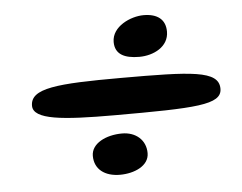

<svg xmlns="http://www.w3.org/2000/svg" viewBox="-38 -552 612 485"><g transform="rotate(-5 268.0 -310.0)"><path d="M322.5 -404C358.5 -404 397.5 -423 397.5 -461.5C397.5 -492.5 377 -508 342 -508C309.5 -508 261 -486.5 261 -447C261 -416 284.5 -404 322.5 -404ZM247 -262.5C453 -262.5 519.5 -265 519.5 -306C519.5 -353 449 -355 271.5 -355C108.5 -355 41.5 -349 41.5 -304.5C41.5 -269 115.5 -262.5 247 -262.5ZM248 -111.5C284 -111.5 322 -127.5 322 -160C322 -193.5 296.5 -215 262 -215C221 -215 183.5 -196.5 183.5 -165C183.5 -130.5 210 -111.5 248 -111.5Z"/></g></svg>

Font: Gluten
Style: Italic
Weight: 400
Italic angle: -13°
Designer: Tyler Finck
Foundry: Etcetera Type Company
Version: Version 0.920